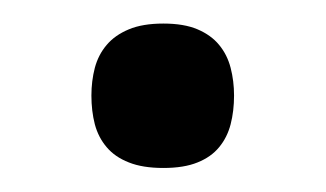

<svg xmlns="http://www.w3.org/2000/svg" viewBox="-20 -125 277 163"><path d="M57.6 -43.9Q57.6 -56.2 60.5 -67.4Q63.5 -78.6 70.6 -86.9Q77.6 -95.2 89.4 -100.1Q101.1 -105 118.7 -105Q136.2 -105 147.7 -100.1Q159.2 -95.2 166 -86.9Q172.9 -78.6 175.8 -67.4Q178.7 -56.2 178.7 -43.9Q178.7 -30.8 175.8 -19.5Q172.9 -8.3 166 0Q159.2 8.3 147.7 12.9Q136.2 17.6 118.7 17.6Q101.1 17.6 89.4 12.9Q77.6 8.3 70.6 0Q63.5 -8.3 60.5 -19.5Q57.6 -30.8 57.6 -43.9Z"/></svg>

Font: Fjord
Style: One
Weight: 400
Designer: Viktoriya Grabowska
Foundry: Viktoriya Grabowska
Version: Version 1.002